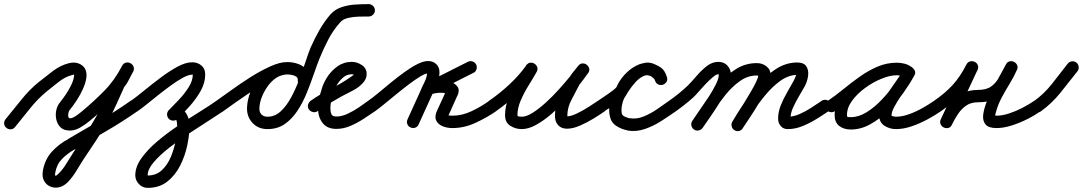

<svg xmlns="http://www.w3.org/2000/svg" viewBox="-40 -591 5251 931"><path d="M-13 -13Q25 -59 64 -108Q103 -157 149 -194Q180 -219 216.5 -246.5Q253 -274 292 -284Q329 -294 356 -275.5Q383 -257 379 -216Q376 -191 363 -161.5Q350 -132 332 -104.5Q314 -77 298 -58Q295 -54 293 -48Q291 -42 291 -37Q289 -20 297 -18Q305 -16 317 -22.5Q329 -29 340 -37.5Q351 -46 356 -50Q415 -99 466 -151Q517 -203 552 -272Q559 -285 571 -287Q583 -289 593 -284Q603 -278 607.5 -267Q612 -256 605 -243Q595 -225 584 -202.5Q573 -180 558 -165Q558 -164 561 -169Q564 -174 564 -173Q545 -131 526 -88.5Q507 -46 484 -5Q457 43 426 90Q395 137 364 183Q347 210 329 239.5Q311 269 289 292Q269 312 246.5 317Q224 322 204 313.5Q184 305 173.5 285.5Q163 266 168 236Q178 181 212 144Q246 107 293 82Q293 82 292.5 82Q292 82 292 82Q292 82 292 82Q292 82 292 82Q367 38 444 -6.5Q521 -51 593 -102Q603 -109 615 -106.5Q627 -104 635 -94Q642 -84 639.5 -72Q637 -60 627 -52Q554 -1 476.5 44Q399 89 322 134Q322 134 322 134Q322 134 322 134Q322 134 321.5 134Q321 134 321 134Q287 153 261 179.5Q235 206 228 246Q222 274 245 250Q265 230 282 202Q299 174 314 151Q344 105 374.5 59Q405 13 432 -35Q454 -74 472.5 -116Q491 -158 510 -199Q510 -199 513 -203Q515 -207 516 -207Q524 -215 534.5 -236.5Q545 -258 553 -273Q560 -285 571.5 -287.5Q583 -290 593 -284Q603 -279 607.5 -268Q612 -257 606 -244Q568 -170 513 -113Q458 -56 394 -4Q374 13 348 28Q322 43 295 42Q268 41 253 26Q238 11 233 -11.5Q228 -34 233 -57Q238 -80 252 -96Q264 -111 279 -133Q294 -155 305.5 -179Q317 -203 319 -222Q320 -230 319 -229.5Q318 -229 306 -226Q275 -218 243.5 -193Q212 -168 187 -148Q143 -112 106 -65.5Q69 -19 33 25Q25 35 13 36Q1 37 -9 29Q-19 21 -20 9Q-21 -3 -13 -13Z M592 -100Q620 -120 658.5 -151.5Q697 -183 739 -214.5Q781 -246 820.5 -267.5Q860 -289 892 -289Q918 -289 936.5 -273.5Q955 -258 955 -230Q955 -189 933 -150Q911 -111 880 -76.5Q849 -42 821 -15Q812 -6 800 -6Q788 -6 779 -15Q770 -24 770 -36Q770 -48 779 -57Q799 -78 826.5 -106.5Q854 -135 874.5 -167.5Q895 -200 895 -230Q895 -229 892 -229Q875 -229 848.5 -215Q822 -201 791 -178.5Q760 -156 728.5 -131Q697 -106 670.5 -84.5Q644 -63 626 -51Q616 -44 604 -46Q592 -48 584 -58Q577 -69 579.5 -81Q582 -93 592 -100ZM773 -23Q768 -35 772 -46.5Q776 -58 787 -63Q816 -77 836.5 -66Q857 -55 868 -32Q879 -9 879 17Q879 62 868 114Q857 166 833 213Q809 260 770.5 290Q732 320 676 320Q651 320 633.5 301.5Q616 283 616 259Q616 218 645.5 176.5Q675 135 721.5 95.5Q768 56 821.5 20Q875 -16 925 -47Q975 -78 1009 -102Q1019 -109 1031 -106.5Q1043 -104 1051 -94Q1058 -84 1055.5 -72Q1053 -60 1043 -52Q1015 -33 970 -4.5Q925 24 874.5 57.5Q824 91 779 126.5Q734 162 705 196Q676 230 676 259Q676 260 677 260Q676 260 676 260Q717 260 744.5 234.5Q772 209 788.5 169.5Q805 130 812 89Q819 48 819 17Q819 10 817.5 0Q816 -10 813 -9Q801 -4 789.5 -8Q778 -12 773 -23Z M1009 -102Q1039 -123 1082.5 -154.5Q1126 -186 1175 -217Q1224 -248 1270.5 -269Q1317 -290 1353 -290Q1381 -290 1407 -280.5Q1433 -271 1449.5 -250.5Q1466 -230 1464 -198Q1463 -183 1453 -176.5Q1443 -170 1432 -170Q1421 -171 1412 -179Q1403 -187 1404 -202Q1405 -214 1395.5 -220Q1386 -226 1374 -228Q1362 -230 1353 -230Q1325 -230 1301 -214.5Q1277 -199 1259 -174Q1241 -149 1230 -121.5Q1219 -94 1218 -69Q1216 -50 1226.5 -37.5Q1237 -25 1257 -25Q1293 -25 1321 -51Q1349 -77 1371 -117.5Q1393 -158 1410.5 -204Q1428 -250 1441.5 -291.5Q1455 -333 1466 -360Q1485 -403 1508.5 -444.5Q1532 -486 1563 -522Q1585 -546 1617 -556.5Q1649 -567 1683.5 -569Q1718 -571 1748 -571Q1760 -571 1769 -562Q1778 -553 1778 -541Q1778 -529 1769 -520Q1760 -511 1748 -511Q1729 -511 1701.5 -510.5Q1674 -510 1648 -504Q1622 -498 1609 -482Q1575 -444 1552 -399.5Q1529 -355 1510 -309Q1496 -274 1480.5 -228.5Q1465 -183 1446 -137Q1427 -91 1401 -52Q1375 -13 1340 11Q1305 35 1257 35Q1211 35 1183 3.5Q1155 -28 1158 -73Q1160 -110 1175.5 -148Q1191 -186 1217.5 -218Q1244 -250 1278.5 -270Q1313 -290 1353 -290Q1381 -290 1407 -280.5Q1433 -271 1449.5 -250.5Q1466 -230 1464 -198Q1463 -183 1453 -176.5Q1443 -170 1432 -170Q1421 -171 1412 -179Q1403 -187 1404 -202Q1405 -214 1395.5 -220Q1386 -226 1373.5 -228Q1361 -230 1353 -230Q1332 -230 1300.5 -216Q1269 -202 1232 -180Q1195 -158 1159 -133.5Q1123 -109 1092.5 -87.5Q1062 -66 1043 -52Q1033 -45 1020.5 -47.5Q1008 -50 1001 -60Q994 -70 996.5 -82.5Q999 -95 1009 -102Z M1458 -60Q1451 -70 1453.5 -82Q1456 -94 1466 -102Q1513 -135 1565 -161Q1617 -187 1664 -220Q1666 -221 1672 -226Q1678 -231 1678 -232Q1678 -231 1678 -231Q1678 -228 1679 -227Q1675 -231 1666 -231Q1642 -231 1623 -214.5Q1604 -198 1591.5 -175Q1579 -152 1574 -132Q1574 -132 1574 -131Q1574 -129 1574 -129Q1569 -113 1565.5 -98Q1562 -83 1562 -66Q1562 -49 1567 -37.5Q1572 -26 1591 -26Q1617 -26 1645 -39Q1673 -52 1699 -69.5Q1725 -87 1745 -102Q1755 -109 1767 -106.5Q1779 -104 1787 -94Q1794 -84 1791.5 -72Q1789 -60 1779 -52Q1753 -34 1722 -14Q1691 6 1658 20Q1625 34 1591 34Q1546 34 1524 5Q1502 -24 1502 -66Q1502 -87 1506 -107Q1510 -127 1516 -147Q1516 -147 1516 -145Q1516 -144 1516 -144Q1523 -179 1544 -213Q1565 -247 1596 -269Q1627 -291 1666 -291Q1691 -291 1714.5 -275.5Q1738 -260 1738 -232Q1738 -208 1719 -188Q1699 -166 1670 -151.5Q1641 -137 1615 -123Q1586 -107 1557 -89.5Q1528 -72 1500 -52Q1490 -45 1478 -47.5Q1466 -50 1458 -60Z M1745 -102Q1767 -117 1795.5 -141Q1824 -165 1856.5 -191.5Q1889 -218 1921.5 -241.5Q1954 -265 1983.5 -280Q2013 -295 2036 -295Q2060 -295 2075.5 -280Q2091 -265 2091 -241Q2091 -210 2077 -179Q2063 -148 2050 -120Q2035 -87 2020 -54Q2005 -21 1990 12Q1985 24 1973.5 28Q1962 32 1951 27Q1939 22 1935 10.5Q1931 -1 1936 -12Q1951 -45 1966 -78Q1981 -111 1996 -144Q2005 -166 2018 -192Q2031 -218 2031 -241Q2031 -243 2034.5 -239Q2038 -235 2036 -235Q2022 -235 1997.5 -220Q1973 -205 1942.5 -182Q1912 -159 1881 -133.5Q1850 -108 1823 -86Q1796 -64 1779 -52Q1769 -45 1756.5 -47.5Q1744 -50 1737 -60Q1730 -70 1732.5 -82.5Q1735 -95 1745 -102ZM2256 -238Q2204 -212 2153 -186Q2102 -160 2051 -134Q2038 -128 2028 -134.5Q2018 -141 2014 -152Q2009 -163 2012 -174.5Q2015 -186 2028 -190Q2047 -196 2066.5 -199Q2086 -202 2106 -201Q2106 -201 2105 -201Q2104 -201 2104 -201Q2125 -202 2146.5 -194Q2168 -186 2179 -169.5Q2190 -153 2178 -127Q2178 -127 2178 -127Q2178 -127 2178 -127Q2178 -128 2178 -128Q2178 -128 2178 -128Q2167 -104 2156.5 -80Q2146 -56 2135 -32Q2135 -32 2135 -32Q2135 -32 2135 -31Q2135 -31 2135 -31Q2135 -31 2135 -31Q2134 -30 2133.5 -28.5Q2133 -27 2133 -25Q2133 -25 2132.5 -27.5Q2132 -30 2128 -33Q2127 -34 2131 -32.5Q2135 -31 2137 -31Q2144 -30 2154 -30Q2201 -30 2248 -52.5Q2295 -75 2332 -102Q2342 -109 2354 -106.5Q2366 -104 2374 -94Q2381 -84 2378.5 -72Q2376 -60 2366 -52Q2321 -21 2266 4.5Q2211 30 2154 30Q2128 30 2106 21Q2084 12 2075 -7Q2066 -26 2080 -57Q2080 -57 2080 -57Q2080 -57 2080 -57Q2080 -56 2080 -56Q2080 -56 2080 -56Q2091 -80 2102 -104Q2113 -128 2124 -152Q2124 -152 2124 -152Q2124 -152 2124 -153Q2124 -153 2124 -153Q2124 -153 2124 -153Q2124 -153 2123.5 -149Q2123 -145 2125 -141Q2128 -136 2120 -138.5Q2112 -141 2106 -141Q2106 -141 2105 -141Q2104 -141 2104 -141Q2089 -142 2074.5 -139.5Q2060 -137 2046 -133Q2033 -128 2023 -134Q2013 -140 2009 -150Q2005 -160 2008 -171Q2011 -182 2023 -188Q2075 -214 2126 -239.5Q2177 -265 2228 -291Q2240 -297 2251.5 -293Q2263 -289 2269 -278Q2274 -267 2270.5 -255Q2267 -243 2256 -238Z M2331 -102Q2382 -137 2429 -180.5Q2476 -224 2512 -274Q2520 -286 2531.5 -287Q2543 -288 2552 -282Q2561 -276 2565 -265.5Q2569 -255 2562 -242Q2545 -212 2523 -176.5Q2501 -141 2485 -104Q2469 -67 2469 -32Q2469 -27 2478 -26Q2487 -25 2490 -25Q2513 -25 2543.5 -44.5Q2574 -64 2607 -94Q2640 -124 2670.5 -158Q2701 -192 2725.5 -222Q2750 -252 2763 -270Q2771 -282 2783 -282.5Q2795 -283 2804 -276Q2813 -269 2816.5 -257.5Q2820 -246 2810 -234Q2800 -222 2789.5 -209Q2779 -196 2771 -182Q2771 -182 2771 -182Q2771 -182 2771 -182Q2771 -183 2771 -183Q2771 -183 2771 -183Q2753 -148 2732 -109Q2711 -70 2711 -30Q2711 -25 2712 -24Q2712 -24 2712 -24Q2712 -24 2711 -24Q2711 -24 2711 -24.5Q2711 -25 2711 -25Q2714 -19 2711 -20.5Q2708 -22 2706.5 -24.5Q2705 -27 2710 -27Q2729 -27 2758 -41Q2787 -55 2815 -73Q2843 -91 2859 -102Q2869 -109 2881 -106.5Q2893 -104 2901 -94Q2908 -84 2905.5 -72Q2903 -60 2893 -52Q2872 -37 2839.5 -17Q2807 3 2772.5 18Q2738 33 2710 33Q2674 33 2659 5Q2659 5 2659 4.5Q2659 4 2659 4Q2658 4 2658 4Q2658 4 2658 4Q2651 -11 2651 -30Q2651 -79 2673.5 -124Q2696 -169 2719 -211Q2719 -211 2719 -211Q2719 -211 2719 -212Q2719 -212 2719 -212Q2719 -212 2719 -212Q2728 -228 2740 -242.5Q2752 -257 2764 -272Q2773 -283 2784.5 -283.5Q2796 -284 2805 -277Q2814 -270 2817 -259Q2820 -248 2811 -236Q2794 -211 2766.5 -176.5Q2739 -142 2704.5 -105.5Q2670 -69 2632.5 -37Q2595 -5 2558.5 15Q2522 35 2490 35Q2460 35 2434.5 19Q2409 3 2409 -32Q2409 -74 2425.5 -115.5Q2442 -157 2466 -196.5Q2490 -236 2510 -272Q2517 -284 2529 -285Q2541 -286 2550 -280Q2560 -273 2564.5 -262Q2569 -251 2560 -240Q2521 -185 2470.5 -137.5Q2420 -90 2365 -52Q2355 -45 2342.5 -47.5Q2330 -50 2323 -60Q2316 -70 2318.5 -82.5Q2321 -95 2331 -102Z M2859 -102Q2869 -109 2889.5 -122.5Q2910 -136 2928.5 -150Q2947 -164 2950 -170Q2962 -199 2987 -227Q3012 -255 3044 -272Q3076 -289 3110 -286Q3110 -286 3113 -285Q3115 -285 3115 -285Q3145 -277 3164.5 -263.5Q3184 -250 3194 -217Q3198 -203 3191.5 -193.5Q3185 -184 3174 -180Q3164 -177 3153 -181Q3142 -185 3137 -199Q3134 -206 3131 -210Q3131 -210 3131 -210Q3131 -210 3131 -209Q3131 -209 3131.5 -209Q3132 -209 3132 -209Q3129 -211 3126.5 -213.5Q3124 -216 3121 -218Q3121 -218 3121 -218Q3121 -218 3121 -218Q3121 -219 3120.5 -219Q3120 -219 3120 -219Q3102 -232 3081 -222.5Q3060 -213 3041 -192Q3022 -171 3007.5 -148.5Q2993 -126 2987 -115Q2987 -115 2987 -115Q2987 -115 2987 -115Q2987 -115 2987 -115.5Q2987 -116 2987 -116Q2979 -99 2975.5 -78.5Q2972 -58 2975 -40Q2978 -30 2991.5 -24.5Q3005 -19 3014 -17Q3014 -17 3014 -17Q3014 -17 3013 -17Q3013 -18 3013 -18Q3013 -18 3013 -18Q3046 -12 3080.5 -26Q3115 -40 3147 -62Q3179 -84 3204 -102Q3214 -109 3226 -106.5Q3238 -104 3246 -94Q3253 -84 3250.5 -72Q3248 -60 3238 -52Q3205 -29 3167 -4.5Q3129 20 3087 34.5Q3045 49 3003 42Q3003 42 3003 42Q3003 42 3003 41Q3002 41 3002 41Q3002 41 3002 41Q2974 36 2948.5 19.5Q2923 3 2917 -28Q2911 -56 2916 -87.5Q2921 -119 2935 -144Q2935 -144 2935 -144.5Q2935 -145 2935 -145Q2935 -145 2935 -145Q2935 -145 2935 -145Q2950 -171 2973.5 -202Q2997 -233 3026 -257Q3055 -281 3088 -286.5Q3121 -292 3156 -267Q3156 -267 3155.5 -267Q3155 -267 3155 -268Q3155 -268 3155 -268Q3155 -268 3155 -268Q3160 -264 3165 -260Q3170 -256 3174 -251Q3174 -251 3174.5 -251Q3175 -251 3175 -251Q3175 -250 3175 -250Q3175 -250 3175 -250Q3187 -238 3193 -219Q3198 -206 3191.5 -196Q3185 -186 3174 -182Q3163 -179 3151.5 -183Q3140 -187 3136 -201Q3131 -217 3122 -220Q3113 -223 3099 -227Q3099 -227 3101 -227Q3104 -226 3104 -226Q3084 -228 3063.5 -214.5Q3043 -201 3027.5 -181.5Q3012 -162 3004 -146Q2997 -128 2976 -110.5Q2955 -93 2931 -77.5Q2907 -62 2891 -52Q2881 -45 2869 -47.5Q2857 -50 2850 -61Q2843 -71 2845.5 -83Q2848 -95 2859 -102Z M3204 -102Q3253 -136 3295 -176Q3314 -195 3337 -222Q3360 -249 3386.5 -270Q3413 -291 3443 -291Q3472 -291 3488.5 -271.5Q3505 -252 3505 -224Q3505 -200 3489 -165.5Q3473 -131 3449.5 -93.5Q3426 -56 3403.5 -23.5Q3381 9 3367 29Q3360 39 3347.5 41.5Q3335 44 3325 37Q3315 30 3312.5 17.5Q3310 5 3317 -5Q3327 -19 3348 -49Q3369 -79 3391.5 -113.5Q3414 -148 3429.5 -178.5Q3445 -209 3445 -224Q3445 -230 3445 -230.5Q3445 -231 3443 -231Q3433 -231 3416 -216.5Q3399 -202 3380 -182Q3361 -162 3345.5 -144Q3330 -126 3322 -119Q3283 -84 3238 -52Q3228 -45 3215.5 -47.5Q3203 -50 3196 -60Q3189 -70 3191.5 -82.5Q3194 -95 3204 -102ZM3325 37Q3315 30 3312.5 17.5Q3310 5 3317 -5Q3345 -45 3377 -93Q3409 -141 3446.5 -184.5Q3484 -228 3529.5 -256.5Q3575 -285 3630 -285Q3657 -285 3677 -269Q3697 -253 3697 -225Q3697 -203 3681 -168.5Q3665 -134 3642.5 -95.5Q3620 -57 3597.5 -23.5Q3575 10 3562 30Q3555 41 3543 43.5Q3531 46 3521 39Q3510 32 3507.5 20Q3505 8 3512 -2Q3519 -13 3533.5 -36Q3548 -59 3565.5 -87.5Q3583 -116 3599.5 -144Q3616 -172 3626.5 -194Q3637 -216 3637 -225Q3637 -225 3637 -224Q3639 -222 3635.5 -223.5Q3632 -225 3630 -225Q3586 -225 3548 -198Q3510 -171 3477 -130Q3444 -89 3416.5 -46Q3389 -3 3367 29Q3360 39 3347.5 41.5Q3335 44 3325 37ZM3521 40Q3511 34 3508 22Q3505 10 3511 -1Q3534 -40 3566 -88.5Q3598 -137 3637 -181.5Q3676 -226 3722 -256Q3768 -286 3820 -288Q3857 -289 3869.5 -270Q3882 -251 3878.5 -224Q3875 -197 3863 -174Q3850 -151 3834 -124Q3818 -97 3805.5 -69.5Q3793 -42 3793 -16Q3793 -14 3790.5 -18Q3788 -22 3784 -24Q3783 -24 3781 -24.5Q3779 -25 3780 -25Q3808 -25 3837.5 -38Q3867 -51 3894.5 -69Q3922 -87 3944 -102Q3954 -109 3966.5 -106.5Q3979 -104 3986 -94Q3993 -84 3990.5 -71.5Q3988 -59 3978 -52Q3950 -33 3917.5 -13Q3885 7 3850 21Q3815 35 3780 35Q3758 35 3745.5 20Q3733 5 3733 -16Q3733 -48 3746 -80.5Q3759 -113 3777 -143.5Q3795 -174 3810 -202Q3813 -209 3816.5 -217Q3820 -225 3821 -232Q3821 -234 3821 -234Q3825 -229 3826 -228.5Q3827 -228 3822 -228Q3781 -226 3742.5 -198Q3704 -170 3669.5 -128Q3635 -86 3608 -43.5Q3581 -1 3562 30Q3556 41 3544 44Q3532 47 3521 40Z M3974 -102Q4012 -128 4050.5 -159.5Q4089 -191 4130 -220Q4171 -249 4215.5 -268Q4260 -287 4309 -287Q4328 -287 4347 -282Q4366 -277 4381 -265Q4393 -257 4394 -245.5Q4395 -234 4389 -225Q4383 -216 4372 -212Q4361 -208 4349 -215Q4330 -226 4307 -226Q4276 -226 4235 -209.5Q4194 -193 4155.5 -165Q4117 -137 4092 -103Q4067 -69 4067 -34Q4067 -24 4071 -23.5Q4075 -23 4086 -23Q4124 -23 4162.5 -47Q4201 -71 4235.5 -107.5Q4270 -144 4297 -183Q4324 -222 4341 -252Q4348 -266 4360 -268Q4372 -270 4381 -264Q4391 -259 4396 -248Q4401 -237 4393 -224Q4384 -206 4366 -180.5Q4348 -155 4329 -126.5Q4310 -98 4296.5 -73Q4283 -48 4283 -32Q4283 -28 4292.5 -26.5Q4302 -25 4304 -25Q4334 -25 4367.5 -37Q4401 -49 4433 -67Q4465 -85 4489 -102Q4499 -109 4511 -106.5Q4523 -104 4531 -94Q4538 -84 4535.5 -72Q4533 -60 4523 -52Q4494 -32 4457 -12Q4420 8 4380.5 21.5Q4341 35 4304 35Q4274 35 4248.5 18.5Q4223 2 4223 -32Q4223 -59 4236 -87.5Q4249 -116 4268.5 -145Q4288 -174 4307.5 -201Q4327 -228 4341 -252Q4348 -266 4360 -268Q4372 -270 4381 -264Q4391 -259 4396 -248Q4401 -237 4393 -224Q4372 -185 4340 -140Q4308 -95 4267 -54.5Q4226 -14 4180 11.5Q4134 37 4086 37Q4051 37 4029 19.5Q4007 2 4007 -34Q4007 -72 4026.5 -108.5Q4046 -145 4078.5 -177Q4111 -209 4150.5 -233.5Q4190 -258 4231 -272Q4272 -286 4307 -286Q4346 -286 4379 -267Q4391 -260 4392 -248Q4393 -236 4387 -226Q4381 -217 4369.5 -212.5Q4358 -208 4347 -217Q4338 -222 4328 -224.5Q4318 -227 4309 -227Q4267 -227 4227 -208.5Q4187 -190 4149.5 -162.5Q4112 -135 4076.5 -105Q4041 -75 4008 -52Q3998 -45 3985.5 -47.5Q3973 -50 3966 -60Q3959 -70 3961.5 -82.5Q3964 -95 3974 -102Z M4489 -102Q4543 -139 4579.5 -179Q4616 -219 4646 -278Q4653 -291 4664.5 -293.5Q4676 -296 4686 -291Q4696 -287 4701 -276Q4706 -265 4700 -252Q4669 -186 4638 -119.5Q4607 -53 4576 13Q4570 26 4558.5 28.5Q4547 31 4536 26Q4526 22 4521 11Q4516 0 4522 -13Q4541 -51 4565 -83.5Q4589 -116 4622 -135.5Q4655 -155 4702 -155Q4743 -155 4766.5 -172Q4790 -189 4805 -217.5Q4820 -246 4838 -279Q4844 -291 4855.5 -293.5Q4867 -296 4877 -291Q4887 -286 4892 -275.5Q4897 -265 4891 -252Q4876 -218 4856 -185.5Q4836 -153 4818 -119.5Q4800 -86 4790 -50Q4787 -36 4785.5 -33Q4784 -30 4792 -30Q4820 -30 4853.5 -41Q4887 -52 4918.5 -68.5Q4950 -85 4973 -101Q4983 -109 4995 -107Q5007 -105 5014 -94Q5022 -84 5020 -72Q5018 -60 5007 -53Q4980 -33 4942.5 -14Q4905 5 4865.5 17.5Q4826 30 4792 30Q4753 30 4738.5 12Q4724 -6 4727.5 -35Q4731 -64 4745 -99Q4759 -134 4777.5 -168.5Q4796 -203 4812.5 -232Q4829 -261 4837 -277Q4843 -290 4854.5 -292.5Q4866 -295 4876 -290Q4887 -285 4892 -274Q4897 -263 4890 -250Q4867 -207 4845 -171.5Q4823 -136 4790 -115.5Q4757 -95 4702 -95Q4668 -95 4645 -79Q4622 -63 4605.5 -38.5Q4589 -14 4576 13Q4570 27 4558 29.5Q4546 32 4536 27Q4526 22 4521 11.5Q4516 1 4522 -13Q4553 -79 4584 -145Q4615 -211 4646 -277Q4652 -291 4664 -293Q4676 -295 4686 -290Q4696 -285 4701 -274.5Q4706 -264 4700 -251Q4666 -185 4624.5 -139.5Q4583 -94 4523 -52Q4513 -45 4500.5 -47.5Q4488 -50 4481 -60Q4474 -70 4476.5 -82.5Q4479 -95 4489 -102Z M4973 -100Q5023 -136 5061.5 -185Q5100 -234 5137 -282Q5145 -292 5157.5 -293.5Q5170 -295 5179 -288Q5189 -280 5190.5 -267.5Q5192 -255 5185 -246Q5144 -194 5102.5 -142Q5061 -90 5007 -51Q4997 -44 4985 -46Q4973 -48 4966 -58Q4958 -68 4960 -80.5Q4962 -93 4973 -100Z"/></svg>

Font: FRB American Cursive Guidelines Arrows
Style: Bold Italic
Weight: 700
Italic angle: -25°
Version: Version 2.0;Modular Font Editor K font №1